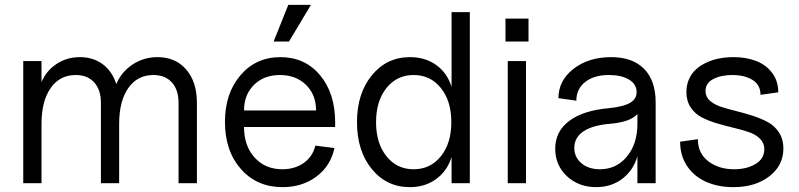

<svg xmlns="http://www.w3.org/2000/svg" viewBox="-20 -750 3272 786"><path d="M710.9 -329.1Q710.9 -382.3 683.6 -412.6Q656.2 -442.9 607.9 -442.9Q542.5 -442.9 505.1 -389.4Q467.8 -335.9 467.8 -243.2V0H393.1V-329.1Q393.1 -382.3 365.7 -412.6Q338.4 -442.9 290 -442.9Q224.6 -442.9 187.3 -389.4Q149.9 -335.9 149.9 -243.2V0H75.2V-500H149.9V-414.1Q169.4 -460.4 211.7 -488.3Q253.9 -516.1 307.1 -516.1Q361.8 -516.1 400.6 -487.1Q439.5 -458 456.1 -405.8Q476.6 -455.1 522.2 -485.6Q567.9 -516.1 625 -516.1Q698.7 -516.1 742.4 -465.3Q786.1 -414.6 786.1 -329.1V0H710.9Z M1136.7 16.1Q1031.7 16.1 966.3 -57.9Q900.9 -131.8 900.9 -251Q900.9 -367.7 964.4 -441.9Q1027.8 -516.1 1127.9 -516.1Q1228.5 -516.1 1290.3 -442.1Q1352.1 -368.2 1352.1 -248V-230H979Q979 -152.8 1022.5 -105Q1065.9 -57.1 1135.7 -57.1Q1187.5 -57.1 1223.9 -83.3Q1260.3 -109.4 1271 -153.8L1349.1 -144Q1334 -71.3 1275.9 -27.6Q1217.8 16.1 1136.7 16.1ZM1273.9 -297.9Q1273.9 -362.3 1232.7 -402.6Q1191.4 -442.9 1126 -442.9Q1060.5 -442.9 1019.8 -402.6Q979 -362.3 979 -297.9ZM1100.1 -580.1 1160.2 -730H1252.9L1163.1 -580.1Z M1657.7 16.1Q1562.5 16.1 1502 -58.1Q1441.4 -132.3 1441.4 -250Q1441.4 -367.2 1502.2 -441.7Q1563 -516.1 1658.7 -516.1Q1721.2 -516.1 1766.4 -483.4Q1811.5 -450.7 1828.6 -394V-700.2H1903.3V0H1828.6V-106.9Q1811 -50.3 1765.6 -17.1Q1720.2 16.1 1657.7 16.1ZM1562 -110.4Q1604.5 -57.1 1673.3 -57.1Q1742.2 -57.1 1784.9 -110.4Q1827.6 -163.6 1827.6 -250Q1827.6 -336.4 1784.9 -389.6Q1742.2 -442.9 1673.3 -442.9Q1604.5 -442.9 1562 -389.6Q1519.5 -336.4 1519.5 -250Q1519.5 -163.6 1562 -110.4Z M2058.6 0V-500H2133.3V0ZM2049.3 -580.1V-673.8H2143.6V-580.1Z M2420.9 16.1Q2348.6 16.1 2300.8 -28.8Q2252.9 -73.7 2252.9 -141.1Q2252.9 -211.9 2310.1 -254.9Q2367.2 -297.9 2472.2 -307.1Q2532.7 -313 2560.5 -329.8Q2588.4 -346.7 2585.9 -377Q2584 -407.7 2553.2 -425.3Q2522.5 -442.9 2472.2 -442.9Q2411.6 -442.9 2375.5 -414.3Q2339.4 -385.7 2339.4 -337.9L2266.1 -348.1Q2266.1 -420.4 2327.9 -468.3Q2389.6 -516.1 2481.9 -516.1Q2569.8 -516.1 2616.9 -468Q2664.1 -419.9 2664.1 -331.1V0H2589.4V-109.9Q2572.3 -51.8 2527.1 -17.8Q2481.9 16.1 2420.9 16.1ZM2436 -57.1Q2503.4 -57.1 2546.4 -109.1Q2589.4 -161.1 2589.4 -243.2V-283.2Q2561 -250.5 2477.1 -243.2Q2405.8 -237.3 2368.4 -212.2Q2331.1 -187 2331.1 -145Q2331.1 -106 2360.4 -81.5Q2389.6 -57.1 2436 -57.1Z M2981.9 16.1Q2920.4 16.1 2871.3 -5.4Q2822.3 -26.9 2793.2 -69.6Q2764.2 -112.3 2764.2 -169.9L2836.9 -180.2Q2836.9 -122.6 2879.6 -89.8Q2922.4 -57.1 2985.4 -57.1Q3036.6 -57.1 3072.8 -78.6Q3108.9 -100.1 3108.9 -139.2Q3108.9 -164.6 3091.3 -182.1Q3073.7 -199.7 3045.7 -209.2Q3017.6 -218.8 2983.6 -226.8Q2949.7 -234.9 2915.5 -244.9Q2881.3 -254.9 2853.3 -269.3Q2825.2 -283.7 2807.6 -310.1Q2790 -336.4 2790 -373Q2790 -402.3 2800.8 -426.3Q2811.5 -450.2 2830.1 -466.8Q2848.6 -483.4 2873.5 -494.6Q2898.4 -505.9 2925.8 -511Q2953.1 -516.1 2982.9 -516.1Q3034.2 -516.1 3074.7 -500.7Q3115.2 -485.4 3140.6 -452.1Q3166 -418.9 3166 -372.1L3093.3 -361.8Q3093.3 -402.8 3060.5 -422.9Q3027.8 -442.9 2978 -442.9Q2932.1 -442.9 2900.1 -426.5Q2868.2 -410.2 2868.2 -377Q2868.2 -354 2885.7 -338.1Q2903.3 -322.3 2931.4 -313Q2959.5 -303.7 2993.4 -295.4Q3027.3 -287.1 3061.5 -276.1Q3095.7 -265.1 3123.8 -249.8Q3151.9 -234.4 3169.4 -207Q3187 -179.7 3187 -142.1Q3187 -72.8 3129.6 -28.3Q3072.3 16.1 2981.9 16.1Z"/></svg>

Font: Uncut Sans
Style: Regular
Weight: 400
Designer: Kasper Nordkvist
Foundry: UNCUT.wtf
Version: Version 1.304;Glyphs 3.2 (3246)